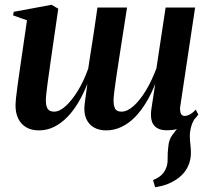

<svg xmlns="http://www.w3.org/2000/svg" viewBox="-20 -534 868 804"><path d="M629.5 250 621 220Q643 211 655.5 199.5Q668 188 674.5 172Q682.5 155 682 130.8Q681.5 106.5 684.5 83Q686.5 50 703.2 29.2Q720 8.5 732.5 -8.5L802.5 -46Q787 -27.5 780.8 -4.8Q774.5 18 775 37.5Q775 52 777.2 70.2Q779.5 88.5 779.5 106Q779.5 136.5 767 163.2Q754.5 190 729 210Q709 225.5 684.8 235.5Q660.5 245.5 629.5 250ZM192.5 -280.5Q190.5 -263 186.8 -239Q183 -215 179.8 -189.8Q176.5 -164.5 174.2 -144Q172 -123.5 172 -114Q172 -90.5 179.5 -78.5Q187 -66.5 207 -66.5Q229.5 -66.5 255.5 -90.2Q281.5 -114 306.5 -154.8Q331.5 -195.5 349.5 -247Q353 -270.5 357.5 -300Q362 -329.5 366 -353.5Q369.5 -375 373.5 -402.5Q377.5 -430 381.5 -457Q385.5 -484 388 -502.5H512Q502.5 -441.5 494 -387.2Q485.5 -333 478.5 -287.2Q471.5 -241.5 466.2 -206Q461 -170.5 458.2 -147.2Q455.5 -124 455.5 -114.5Q455.5 -91.5 462 -79Q468.5 -66.5 489 -66.5Q513 -66.5 539.8 -90.5Q566.5 -114.5 591.2 -155.5Q616 -196.5 635 -248L673.5 -502.5H797L734 -83Q733.5 -65.5 738.2 -57Q743 -48.5 753 -48.5Q763.5 -48.5 775.5 -55Q787.5 -61.5 799.5 -75L810.5 -54.5Q798 -36.5 779 -21.5Q760 -6.5 735 2.5Q710 11.5 678.5 11.5Q641 11.5 624.2 -10Q607.5 -31.5 614 -78L630 -183Q613.5 -140.5 592 -105Q570.5 -69.5 544.8 -43.2Q519 -17 488.5 -2.5Q458 12 423.5 12Q395.5 12 373.5 -0.2Q351.5 -12.5 340.5 -38Q329.5 -63.5 335 -103L346 -183Q330 -142.5 309.2 -107Q288.5 -71.5 262.8 -44.8Q237 -18 207 -3Q177 12 143 12Q110.5 12 88.8 -1.5Q67 -15 56 -38.2Q45 -61.5 45 -91.5Q45 -104.5 47.5 -127.8Q50 -151 53.8 -177.8Q57.5 -204.5 61 -228.8Q64.5 -253 66.5 -267L93 -449L35 -469.5L37.5 -484.5L196 -514L224 -497.5Z"/></svg>

Font: Merriweather 144pt SemiBold
Style: Italic
Weight: 600
Italic angle: -7.8°
Version: Version 2.101